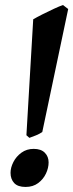

<svg xmlns="http://www.w3.org/2000/svg" viewBox="-20 -721 289 756"><path d="M248.5 -685.5 146.5 -201.2Q136.7 -194.3 122.1 -188.2Q107.4 -182.1 95.7 -178.2L84 -188.5L110.8 -645Q124 -652.8 146.7 -664.3Q169.4 -675.8 192.1 -686.3Q214.8 -696.8 228 -701.2ZM171.4 -81.5Q171.4 -59.6 160.9 -37.4Q150.4 -15.1 130.1 0Q109.9 15.1 80.6 15.1Q50.3 15.1 35.9 -0.2Q21.5 -15.6 21.5 -40.5Q21.5 -61 32.7 -83Q43.9 -105 64.5 -119.9Q85 -134.8 112.8 -134.8Q141.6 -134.8 156.5 -119.6Q171.4 -104.5 171.4 -81.5Z"/></svg>

Font: Gentium Plus
Style: Bold Italic
Weight: 700
Italic angle: -8°
Designer: Victor Gaultney, Annie Olsen, Iska Routamaa, Becca Hirsbrunner
Foundry: SIL International
Version: Version 6.101